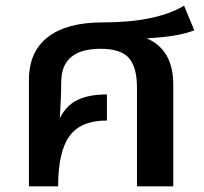

<svg xmlns="http://www.w3.org/2000/svg" viewBox="-20 -657 718 677"><path d="M497 -522Q591 -482 591 -358V0H463V-347Q463 -421 434 -453Q405 -485 335 -485Q196 -485 196 -368Q196 -323 191 -240Q213 -285 253 -304.5Q293 -324 357 -324V-232Q264 -232 224.5 -176.5Q185 -121 185 0H82V-375Q82 -475 149 -526.5Q216 -578 341 -578Q531 -578 629 -637L665 -550Q606 -527 497 -522Z"/></svg>

Font: FiraGO Medium
Style: Regular
Weight: 500
Designer: bBox Type
Foundry: bBox Type GmbH
Version: Version 1.001;PS 001.001;hotconv 1.0.88;makeotf.lib2.5.64775